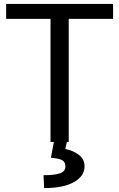

<svg xmlns="http://www.w3.org/2000/svg" viewBox="-20 -731 614 989"><path d="M11.7 -633.8V-710.9H562.5V-633.8H334V0H240.2V-633.8ZM262.2 -24.4H330.1L316.4 36.6Q355 43.5 385.3 65.9Q415.5 88.4 415.5 126Q415.5 176.3 360.8 207Q306.2 237.8 207.5 237.8L204.1 171.4Q256.8 171.9 286.9 162.4Q316.9 152.8 316.9 127Q316.9 103 300 94Q283.2 85 242.2 81.5Z"/></svg>

Font: RobotoFlex
Style: Regular
Weight: 400
Designer: Berlow after Robertson
Foundry: Google
Version: Version 2.136